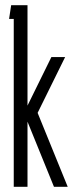

<svg xmlns="http://www.w3.org/2000/svg" viewBox="-20 -720 296 740"><path d="M33 0V-647H15L23 -700H86V-313L178 -500H231L125 -285L241 0H188L86 -251V0Z"/></svg>

Font: Karantina Light
Style: Regular
Weight: 300
Designer: Rony Koch
Foundry: Rony Koch
Version: Version 1.000; ttfautohint (v1.8.3)